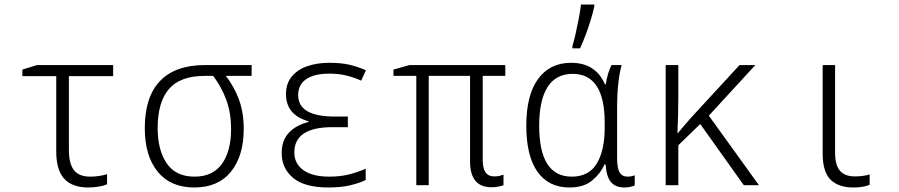

<svg xmlns="http://www.w3.org/2000/svg" viewBox="-20 -820 3981 850"><path d="M370 10Q300 10 264.5 -28.5Q229 -67 229 -149V-483H79V-512L144 -532H481V-483H285V-157Q285 -95 307.5 -66.5Q330 -38 380 -38Q399 -38 419 -41Q439 -44 454 -49V-4Q441 2 418 6Q395 10 370 10Z M840 10Q735 10 678 -60Q621 -130 621 -253Q621 -391 688.5 -461.5Q756 -532 888 -532H1094V-484H980Q1017 -436 1038 -379Q1059 -322 1059 -249Q1059 -130 1002.5 -60Q946 10 840 10ZM841 -38Q922 -38 962.5 -94.5Q1003 -151 1003 -249Q1003 -319 982.5 -376Q962 -433 924 -484H886Q778 -484 728 -426Q678 -368 678 -253Q678 -156 718 -97Q758 -38 841 -38Z M1434 10Q1328 10 1277.5 -32.5Q1227 -75 1227 -142Q1227 -198 1258.5 -232Q1290 -266 1346 -280V-283Q1294 -298 1270 -328.5Q1246 -359 1246 -403Q1246 -450 1271.5 -481Q1297 -512 1340.5 -527Q1384 -542 1437 -542Q1490 -542 1526.5 -533.5Q1563 -525 1600 -509L1579 -463Q1548 -477 1514 -485.5Q1480 -494 1438 -494Q1371 -494 1335.5 -469.5Q1300 -445 1300 -399Q1300 -304 1462 -304H1520V-257H1452Q1283 -257 1283 -145Q1283 -95 1323.5 -66.5Q1364 -38 1437 -38Q1487 -38 1526 -48Q1565 -58 1599 -73V-23Q1570 -9 1529.5 0.5Q1489 10 1434 10Z M2156 9Q2061 9 2061 -105V-484H1878V0H1823V-484H1722V-512L1793 -532H2217V-484H2117V-113Q2117 -75 2129.5 -57Q2142 -39 2169 -39Q2182 -39 2191.5 -41.5Q2201 -44 2209 -47V0Q2201 3 2187 6Q2173 9 2156 9Z M2501 10Q2409 10 2359.5 -59.5Q2310 -129 2310 -264Q2310 -400 2362.5 -471Q2415 -542 2508 -542Q2617 -542 2658 -447H2662Q2665 -469 2671.5 -491.5Q2678 -514 2687 -532H2732Q2723 -500 2717.5 -452Q2712 -404 2712 -343V-121Q2712 -74 2723.5 -56Q2735 -38 2757 -38Q2775 -38 2790 -44V1Q2784 4 2771 7Q2758 10 2744 10Q2706 10 2685.5 -13Q2665 -36 2661 -92H2656Q2638 -51 2601 -20.5Q2564 10 2501 10ZM2511 -38Q2587 -38 2622 -96Q2657 -154 2657 -255V-277Q2657 -493 2515 -493Q2441 -493 2404 -434.5Q2367 -376 2367 -263Q2367 -38 2511 -38ZM2514 -616Q2521 -638 2528.5 -671.5Q2536 -705 2542.5 -739Q2549 -773 2552 -800H2611V-791Q2605 -764 2595 -731Q2585 -698 2572.5 -665Q2560 -632 2548 -606H2514Z M2927 0V-532H2983V-390Q2983 -351 2982 -311.5Q2981 -272 2979 -231H2981Q2997 -250 3012 -267.5Q3027 -285 3044 -304L3254 -532H3324L3118 -308L3340 0H3273L3080 -271L2983 -177V0Z M3757 10Q3692 10 3657 -24.5Q3622 -59 3622 -140V-532H3677V-145Q3677 -89 3698.5 -64Q3720 -39 3765 -39Q3783 -39 3801 -41.5Q3819 -44 3830 -48V-2Q3802 10 3757 10Z"/></svg>

Font: Noto Sans Mono SemiCondensed Light
Style: Regular
Weight: 300
Width: 4
Designer: Monotype Design Team
Foundry: Monotype Imaging Inc.
Version: Version 2.014; ttfautohint (v1.8.4.7-5d5b)